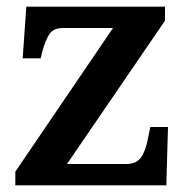

<svg xmlns="http://www.w3.org/2000/svg" viewBox="-20 -556 563 576"><path d="M26 0V-41L319 -472H170Q142 -472 129.5 -455.5Q117 -439 106 -398L102 -381H48L59 -536H475V-494L181 -64H359Q390 -64 404 -85Q418 -106 425 -146L431 -175H484L479 0Z"/></svg>

Font: Noto Naskh Arabic SemiBold
Style: Regular
Weight: 600
Designer: Monotype Design Team, David Williams, Mohamad Dakak and Nizar Qandah
Foundry: Monotype Imaging Inc.
Version: Version 2.016